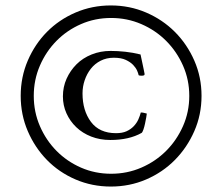

<svg xmlns="http://www.w3.org/2000/svg" viewBox="-20 -671 816 705"><path d="M104 -319Q104 -260 126.5 -208Q149 -156 187.5 -117Q226 -78 277.5 -55.5Q329 -33 388 -33Q447 -33 499 -55.5Q551 -78 590 -117Q629 -156 652 -208Q675 -260 675 -319Q675 -378 652 -430Q629 -482 590 -521Q551 -560 499 -582.5Q447 -605 388 -605Q329 -605 277.5 -582.5Q226 -560 187.5 -521Q149 -482 126.5 -430Q104 -378 104 -319ZM386 -484Q412 -484 440 -481Q468 -478 496 -471Q496 -470 498.5 -459.5Q501 -449 503.5 -436Q506 -423 508.5 -412Q511 -401 511 -399Q511 -395 507.5 -394Q504 -393 499 -393Q497 -393 493.5 -393.5Q490 -394 489 -395Q488 -401 483.5 -411.5Q479 -422 469 -432.5Q459 -443 442 -451Q425 -459 398 -459Q371 -459 349.5 -448Q328 -437 313.5 -418.5Q299 -400 291 -376.5Q283 -353 283 -328Q283 -265 314 -223.5Q345 -182 406 -182Q429 -182 444.5 -189Q460 -196 471 -207.5Q482 -219 488 -232.5Q494 -246 497 -258Q505 -258 511 -256Q517 -254 519 -254Q519 -251 517 -240Q515 -229 512.5 -217Q510 -205 506.5 -195Q503 -185 500 -183Q454 -157 385 -157Q347 -157 315 -169.5Q283 -182 260 -204Q237 -226 224 -255Q211 -284 211 -317Q211 -352 224.5 -382Q238 -412 261 -435Q284 -458 316.5 -471Q349 -484 386 -484ZM56 -319Q56 -388 82 -448.5Q108 -509 152.5 -554Q197 -599 257.5 -625Q318 -651 387 -651Q456 -651 516.5 -625Q577 -599 622 -554Q667 -509 693.5 -448.5Q720 -388 720 -319Q720 -250 693.5 -189.5Q667 -129 622 -83.5Q577 -38 516.5 -12Q456 14 387 14Q318 14 257.5 -12Q197 -38 152.5 -83.5Q108 -129 82 -189.5Q56 -250 56 -319Z"/></svg>

Font: Vermiglione Medium
Style: Italic
Weight: 500
Italic angle: -11°
Version: Version 1.000